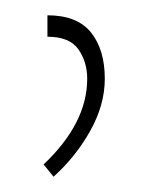

<svg xmlns="http://www.w3.org/2000/svg" viewBox="-20 -780 194 251"><path d="M42 -760Q81 -760 99 -737.5Q117 -715 117 -677Q117 -643 98 -609Q79 -575 50 -549L37 -565Q94 -619 94 -677Q94 -699 82.5 -715.5Q71 -732 42 -732Z"/></svg>

Font: Noto Serif Armenian Condensed Thin
Style: Regular
Weight: 100
Width: 3
Designer: Monotype Design Team
Foundry: Monotype Imaging Inc.
Version: Version 2.008; ttfautohint (v1.8.4.7-5d5b)